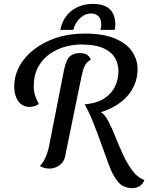

<svg xmlns="http://www.w3.org/2000/svg" viewBox="-20 -852 760 984"><path d="M450 -266 414 -317Q478 -323 516 -348.5Q554 -374 570.5 -411Q587 -448 587 -487Q587 -523 569.5 -554.5Q552 -586 510 -605Q468 -624 395 -624Q358 -624 316 -613Q274 -602 237 -577Q200 -552 176.5 -510.5Q153 -469 153 -409Q153 -385 159 -365Q165 -345 179 -319Q169 -312 156.5 -308Q144 -304 130 -304Q108 -304 90.5 -316.5Q73 -329 63 -352.5Q53 -376 53 -409Q53 -463 79 -511.5Q105 -560 153.5 -598Q202 -636 268 -658Q334 -680 415 -680Q507 -680 567 -655.5Q627 -631 656 -589.5Q685 -548 685 -498Q685 -453 668 -414.5Q651 -376 619.5 -346Q588 -316 545 -295.5Q502 -275 450 -266ZM233 12Q222 12 209 9Q196 6 184 -1Q194 -10 203.5 -26Q213 -42 220 -62Q227 -82 231 -101L308 -493Q314 -522 323 -541.5Q332 -561 348.5 -570.5Q365 -580 390 -580Q415 -580 428.5 -569.5Q442 -559 445 -545Q428 -537 418.5 -522Q409 -507 405 -490Q401 -473 397 -457L314 -52Q310 -30 297 -16Q284 -2 267 5Q250 12 233 12ZM657 112Q631 112 608 100Q585 88 559 41Q549 23 536.5 -11Q524 -45 509 -87.5Q494 -130 477.5 -173.5Q461 -217 445 -254.5Q429 -292 414 -317L495 -279Q517 -266 535.5 -230.5Q554 -195 572 -149.5Q590 -104 611 -58.5Q632 -13 658.5 22.5Q685 58 720 71Q713 90 697 101Q681 112 657 112ZM289 -699Q297 -740 320 -770Q343 -800 378 -816Q413 -832 456 -832Q515 -832 543 -804.5Q571 -777 571 -727Q571 -714 568 -699H495Q498 -710 498.5 -715Q499 -720 499 -726Q499 -745 492.5 -757.5Q486 -770 474 -776.5Q462 -783 446 -783Q424 -783 404.5 -770Q385 -757 372.5 -737.5Q360 -718 356 -699Z"/></svg>

Font: Sansita Swashed Light Light
Style: Regular
Weight: 300
Version: Version 1.003